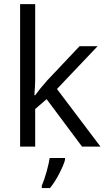

<svg xmlns="http://www.w3.org/2000/svg" viewBox="-20 -726 527 951"><path d="M154.3 -254.4Q173.8 -282.2 213.4 -327.1L374 -497.1H463.4L262.2 -285.2L477.5 0H386.2L210.9 -234.9L154.3 -186V0H79.6V-705.6H154.3V-331.5Q154.3 -306.6 150.4 -254.4ZM187 193.8Q199.7 165 211.2 122.8Q222.7 80.6 226.1 56.6H302.2V64.9Q296.9 87.9 274.7 131.6Q252.4 175.3 227.5 205.6H187Z"/></svg>

Font: Bpm'online Open Sans
Style: Regular
Weight: 400
Foundry: Ascender Corporation
Version: Version 1.10